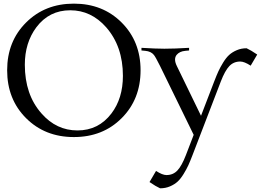

<svg xmlns="http://www.w3.org/2000/svg" viewBox="-20 -755 1441 1061"><path d="M19.5 -366.7Q19.5 -526.4 124 -630.4Q228.5 -734.9 388.2 -734.9Q547.9 -734.9 652.3 -630.4Q756.8 -525.9 756.8 -366.7Q756.8 -206.5 652.3 -102.1Q548.3 2.4 388.2 2.4Q228.5 2.4 124 -102.1Q19.5 -206.5 19.5 -366.7ZM408.2 -34.2Q524.4 -34.2 595.7 -127.9Q659.2 -211.4 659.2 -335.9Q659.2 -498.5 566.9 -604Q483.9 -698.2 368.2 -698.2Q251.5 -698.2 180.7 -604Q117.2 -518.6 117.2 -397.5Q117.2 -231.9 209.5 -127.9Q291.5 -34.2 408.2 -34.2ZM1401.4 -453.6 1365.2 -392.1Q1330.1 -415 1307.6 -415Q1271 -415 1247.1 -389.6Q1223.1 -364.3 1200.2 -304.7L1043.9 102.1Q1030.8 136.2 1020.8 158.2Q1010.7 180.2 994.4 206.8Q978 233.4 961.2 248.8Q944.3 264.2 919.4 274.9Q894.5 285.6 864.7 285.6Q841.8 275.4 806.2 251L842.3 189.5Q877.4 212.4 899.9 212.4Q936.5 212.4 960.4 187Q984.4 161.6 1007.3 102.1L1050.3 -9.8L864.3 -390.6Q839.4 -440.4 830.6 -451.2Q814.9 -471.2 782.7 -474.1L761.7 -476.1V-490.7Q843.3 -485.8 888.2 -485.8Q943.4 -485.8 1024.9 -490.7V-476.1L1003.9 -474.1Q971.7 -471.2 955.6 -451.2Q938.5 -428.7 957 -390.6L1090.8 -115.2L1163.6 -304.7Q1176.8 -338.9 1186.8 -360.8Q1196.8 -382.8 1213.1 -409.4Q1229.5 -436 1246.3 -451.4Q1263.2 -466.8 1288.1 -477.5Q1313 -488.3 1342.8 -488.3Q1365.7 -478 1401.4 -453.6Z"/></svg>

Font: Flanker
Style: Regular
Weight: 400
Designer: Flanker
Foundry: Flanker
Version: Version 2.027